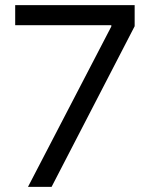

<svg xmlns="http://www.w3.org/2000/svg" viewBox="-20 -727 592 747"><path d="M413.1 -624V-628.9H39.1V-707H503.9V-625L180.7 0H88.9Z"/></svg>

Font: WEMIX Pretendard Variable
Style: Regular
Weight: 400
Designer: Base glyphs from Inter by Rasmus Andersson; Hangeul glyphs from Noto Sans CJK(Source Han Sans) by Jang Soo-young and Kan
Foundry: Kil Hyung-jin
Version: Version 1.000;Glyphs 3.2 (3208)